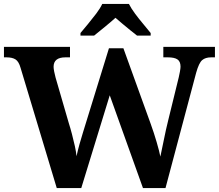

<svg xmlns="http://www.w3.org/2000/svg" viewBox="-20 -951 1107 971"><path d="M84 -608Q75 -640 58.5 -650.5Q42 -661 13 -661H0V-714H334V-661H311Q251 -661 251 -613Q251 -605 254 -589Q257 -573 261 -559L328 -328Q336 -303 344 -272.5Q352 -242 358.5 -212.5Q365 -183 367 -161Q374 -193 382 -221.5Q390 -250 399 -279L531 -707H604L742 -325Q759 -278 772.5 -231.5Q786 -185 791 -159Q799 -195 809 -245.5Q819 -296 831 -344L884 -560Q887 -572 890 -589Q893 -606 893 -614Q893 -640 877.5 -650.5Q862 -661 829 -661H806V-714H1067V-661H1048Q1019 -661 1002.5 -647Q986 -633 972 -583L817 0H703L535 -469L391 0H267ZM387 -784Q403 -803 424.5 -829Q446 -855 466.5 -882Q487 -909 497 -931H632Q643 -909 663 -882Q683 -855 705 -829Q727 -803 742 -784V-771H673Q659 -782 639 -798Q619 -814 599 -831Q579 -848 564 -861Q542 -841 509.5 -814.5Q477 -788 456 -771H387Z"/></svg>

Font: Noto Serif Oriya
Style: Bold
Weight: 700
Designer: David Williams
Foundry: Google LLC, David Williams
Version: Version 1.051; ttfautohint (v1.8.4.7-5d5b)